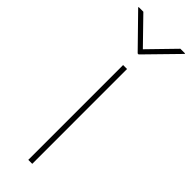

<svg xmlns="http://www.w3.org/2000/svg" viewBox="-280 -769 781 781"><g transform="rotate(45 110.5 -378.5)"><path d="M99.4 0V-545.5H122.2V0ZM-22.7 -757.1H4.3L110.8 -647.7L217.3 -757.1H244.3V-754.3L113.6 -620.7H108L-22.7 -754.3Z"/></g></svg>

Font: Inter P Thin
Style: Regular
Weight: 100
Designer: Rasmus Andersson
Foundry: rsms
Version: Version 3.018;git-588b23468